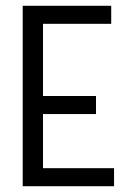

<svg xmlns="http://www.w3.org/2000/svg" viewBox="-20 -645 478 665"><path d="M58.6 -625H365.2V-562.5H128.9V-312.5H312.5V-250H128.9V-62.5H375V0H58.6Z"/></svg>

Font: Sudo Variable
Style: Regular
Weight: 400
Monospace: yes
Designer: Jens Kutilek
Foundry: Jens Kutilek
Version: Version 0.040